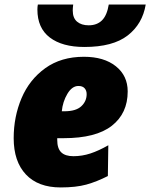

<svg xmlns="http://www.w3.org/2000/svg" viewBox="-20 -812 659 842"><path d="M40 -206Q40 -300 74.5 -381.5Q109 -463 178.5 -513Q248 -563 348 -563Q436 -563 488 -521.5Q540 -480 540 -411Q540 -315 470.5 -260.5Q401 -206 259 -206H231V-198Q231 -161 248.5 -144Q266 -127 302 -127Q340 -127 376.5 -139Q413 -151 455 -175L453 -40Q404 -15 358.5 -2.5Q313 10 246 10Q147 10 93.5 -47Q40 -104 40 -206ZM262 -324Q313 -324 336.5 -346Q360 -368 360 -399Q360 -415 351 -425Q342 -435 324 -435Q296 -435 275.5 -400.5Q255 -366 251 -324ZM144 -770Q144 -782 146 -792H301Q299 -776 299 -766Q299 -733 318 -717Q337 -701 369 -701Q405 -701 427 -722.5Q449 -744 457 -792H619Q605 -707 540 -656.5Q475 -606 350 -606Q253 -606 198.5 -647.5Q144 -689 144 -770Z"/></svg>

Font: Noto Sans Display Black
Style: Italic
Weight: 900
Italic angle: -12°
Designer: Monotype Design team
Foundry: Monotype Imaging Inc.
Version: Version 1.000